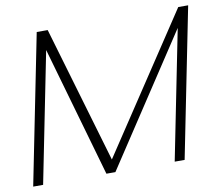

<svg xmlns="http://www.w3.org/2000/svg" viewBox="-77 -791 1018 884"><g transform="rotate(-10 432.0 -349.0)"><path d="M8.8 0 148.4 -698.2H199.7L387.2 -60.1L810.1 -698.2H856.4L716.8 0H670.4L791 -604L393.1 0H351.1L176.8 -608.9L55.2 0Z"/></g></svg>

Font: Sansation Light
Style: Light Italic
Weight: 300
Designer: Bernd Montag
Version: Version 1.301